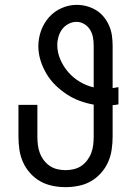

<svg xmlns="http://www.w3.org/2000/svg" viewBox="-20 -763 540 791"><path d="M250 8Q223 8 196 2.5Q169 -3 146 -16Q123 -29 104.5 -49.5Q86 -70 75 -94.5Q64 -119 60 -146Q56 -173 56 -200V-331H134V-200Q134 -183 136 -166Q138 -149 144 -133Q150 -117 160.5 -103Q171 -89 185 -79.5Q199 -70 216 -66Q233 -62 250 -62Q267 -62 284 -66Q301 -70 315 -79.5Q329 -89 339.5 -103Q350 -117 356 -133Q362 -149 364 -166Q366 -183 366 -200V-332Q337 -337 308.5 -347.5Q280 -358 255 -374.5Q230 -391 208.5 -412Q187 -433 171.5 -459Q156 -485 147 -514Q138 -543 138 -573Q138 -605 149 -636Q160 -667 181.5 -691.5Q203 -716 233.5 -729.5Q264 -743 296 -743Q317 -743 337.5 -737.5Q358 -732 376 -721Q394 -710 407.5 -693.5Q421 -677 429.5 -657.5Q438 -638 441 -617Q444 -596 444 -575V-400Q450 -401 456 -402Q462 -403 468 -404V-333Q462 -332 456 -331Q450 -330 444 -330V-200Q444 -173 440 -146Q436 -119 425 -94.5Q414 -70 395.5 -49.5Q377 -29 354 -16Q331 -3 304 2.5Q277 8 250 8ZM366 -403V-575Q366 -592 363 -609Q360 -626 351 -640.5Q342 -655 327 -664Q312 -673 295 -673Q278 -673 262 -664.5Q246 -656 236 -642.5Q226 -629 221 -612Q216 -595 216 -578Q216 -547 228.5 -518Q241 -489 261.5 -465.5Q282 -442 309 -426Q336 -410 366 -403Z"/></svg>

Font: Iosevka Fuck
Style: Regular
Weight: 400
Monospace: yes
Designer: Belleve Invis
Foundry: Belleve Invis
Version: Version 28.0.7; ttfautohint (v1.8.3)